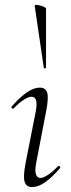

<svg xmlns="http://www.w3.org/2000/svg" viewBox="-20 -751 287 780"><path d="M110 9Q88 9 80.5 -11Q73 -31 84 -89L125 -297Q137 -358 108 -358Q96 -358 77 -346Q58 -334 36 -311Q33 -307 28.5 -311.5Q24 -316 28 -319Q62 -357 89.5 -376Q117 -395 142 -395Q166 -395 172 -373.5Q178 -352 167 -297L127 -89Q121 -58 126 -43Q131 -28 144 -28Q155 -28 174 -40Q193 -52 215 -75Q219 -79 223 -74.5Q227 -70 223 -67Q190 -29 162.5 -10Q135 9 110 9ZM158 -475 121 -727Q120 -731 127 -731Q134 -731 143.5 -728.5Q153 -726 160 -722.5Q167 -719 167 -716V-476Q167 -474 162.5 -473Q158 -472 158 -475Z"/></svg>

Font: Cormorant Garamond Light
Style: Italic
Weight: 300
Italic angle: -10°
Designer: Christian Thalmann (Catharsis Fonts)
Foundry: Catharsis Fonts
Version: Version 4.001